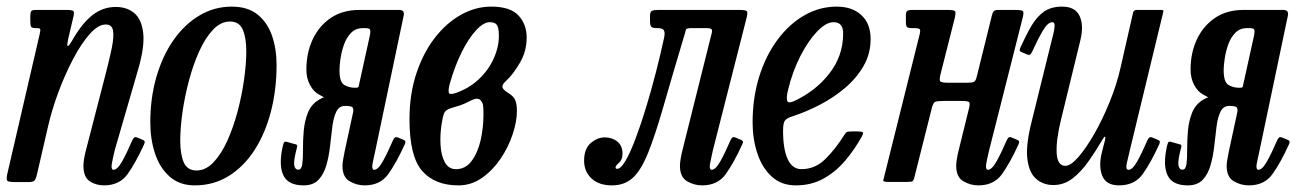

<svg xmlns="http://www.w3.org/2000/svg" viewBox="-20 -550 3930 580"><path d="M89.5 -520H179.5Q198.5 -520 201.8 -516.5Q205 -513 201.5 -498.5L186.5 -434.5Q181 -410 185 -410.8Q189 -411.5 202 -434.5Q230 -482 260.8 -505.5Q291.5 -529 330 -529Q363 -529 385.2 -510.8Q407.5 -492.5 412.5 -451.2Q417.5 -410 397.5 -341L326.5 -96Q324.5 -89 320.8 -70.8Q317 -52.5 317 -48.5Q317 -37 322.5 -37Q334.5 -37 348.8 -62.2Q363 -87.5 380 -127Q383 -133 386 -135Q389 -137 396 -134L409 -128.5Q415.5 -126 416.8 -123.5Q418 -121 415.5 -114.5Q390 -58.5 365.5 -24.2Q341 10 294 10Q270 10 251 -2.5Q232 -15 232 -49.5Q232 -57 234 -69.5Q236 -82 238.5 -92L300 -330Q311 -372.5 317.8 -405.5Q324.5 -438.5 321.5 -457.2Q318.5 -476 299.5 -476Q276.5 -476 251 -447.2Q225.5 -418.5 201 -372Q176.5 -325.5 156.5 -271.8Q136.5 -218 125 -167.5L92 -24.5Q89.5 -13 85.8 -6.5Q82 0 66.5 0H27.5Q6 0 2.2 -3.8Q-1.5 -7.5 2 -24.5L100 -447.5Q103 -460.5 101 -462.8Q99 -465 93 -465H88.5Q76 -465 73.8 -469.5Q71.5 -474 71.5 -486.5V-500.5Q71.5 -513 74.5 -516.5Q77.5 -520 89.5 -520Z M434 -180Q434 -254 452.5 -317.8Q471 -381.5 504.2 -429Q537.5 -476.5 582.5 -503.2Q627.5 -530 680 -530Q728.5 -530 758.2 -506Q788 -482 801.8 -442Q815.5 -402 815.5 -354Q815.5 -279.5 798.5 -213.5Q781.5 -147.5 749.2 -97.2Q717 -47 671.2 -18.5Q625.5 10 568.5 10Q522.5 10 492.5 -16.5Q462.5 -43 448.2 -86.5Q434 -130 434 -180ZM524.5 -125Q524.5 -84.5 535 -59.8Q545.5 -35 574 -35Q601.5 -35 625 -59.8Q648.5 -84.5 666.8 -125Q685 -165.5 697.8 -213.5Q710.5 -261.5 717.2 -309.2Q724 -357 724 -395Q724 -435.5 713.5 -460.2Q703 -485 674.5 -485Q647 -485 623.5 -460.2Q600 -435.5 581.8 -395Q563.5 -354.5 550.8 -306.5Q538 -258.5 531.2 -210.8Q524.5 -163 524.5 -125Z M834 -107.5Q835.5 -114 837.5 -118.8Q839.5 -123.5 846.5 -121.5L862 -117Q869 -115 874 -113.8Q879 -112.5 877.5 -106Q866.5 -65 868.8 -51.2Q871 -37.5 881 -37.5Q891 -37.5 893.2 -54.5Q895.5 -71.5 895.2 -98.2Q895 -125 897.5 -154.5Q900 -184 910 -209.2Q920 -234.5 943 -248.5Q956.5 -256.5 959.2 -255.5Q962 -254.5 942.5 -265Q927 -273.5 916.2 -293.8Q905.5 -314 905.5 -340Q905.5 -390 924.5 -430.8Q943.5 -471.5 979.2 -495.8Q1015 -520 1065.5 -520H1185.5Q1203 -520 1199.5 -503L1114 -96Q1112.5 -89 1108.5 -70.8Q1104.5 -52.5 1104.5 -48.5Q1104.5 -37 1110 -37Q1122 -37 1136.2 -62.2Q1150.5 -87.5 1167.5 -127Q1170.5 -133 1173.5 -135Q1176.5 -137 1183.5 -134L1196.5 -128.5Q1203 -126 1204.2 -123.5Q1205.5 -121 1203 -114.5Q1177.5 -58.5 1153 -24.2Q1128.5 10 1081.5 10Q1057.5 10 1036 -2.5Q1014.5 -15 1014.5 -49.5Q1014.5 -57 1016.8 -69.5Q1019 -82 1021 -92L1046.5 -210Q1048.5 -219.5 1045.5 -224.8Q1042.5 -230 1024 -230H1022Q1004.5 -230 996 -212.8Q987.5 -195.5 984 -168Q980.5 -140.5 977.2 -110Q974 -79.5 966.2 -52Q958.5 -24.5 942.5 -7.2Q926.5 10 897 10Q850.5 10 836 -20.5Q821.5 -51 834 -107.5ZM1097 -441.5Q1100.5 -458.5 1097 -461.8Q1093.5 -465 1083.5 -465H1075.5Q1054.5 -465 1040.8 -451Q1027 -437 1019.5 -416.2Q1012 -395.5 1008.8 -374Q1005.5 -352.5 1005.5 -338Q1005.5 -301.5 1020.2 -293.2Q1035 -285 1050.5 -285H1056Q1063 -285 1063.5 -289.5Z M1217 -190Q1217 -265 1237.5 -327.2Q1258 -389.5 1293 -435Q1328 -480.5 1372.2 -505.2Q1416.5 -530 1463.5 -530Q1522 -530 1546.5 -503Q1571 -476 1571 -437Q1571 -395 1550.2 -359.8Q1529.5 -324.5 1508 -305Q1496.5 -294.5 1497.8 -286.8Q1499 -279 1517 -268Q1532.5 -258.5 1537 -246.2Q1541.5 -234 1541.5 -215Q1541.5 -182.5 1528.5 -143.8Q1515.5 -105 1491.8 -70Q1468 -35 1435.8 -12.5Q1403.5 10 1365 10Q1293.5 10 1255.2 -33.8Q1217 -77.5 1217 -190ZM1356.5 -269Q1397 -283 1426.2 -310.5Q1455.5 -338 1471.2 -372.8Q1487 -407.5 1487 -442Q1487 -466 1481.2 -474.5Q1475.5 -483 1459 -483Q1441 -483 1418.8 -459.2Q1396.5 -435.5 1375.5 -394Q1354.5 -352.5 1339 -298Q1333.5 -278 1335.8 -270.2Q1338 -262.5 1356.5 -269ZM1398 -244Q1382.5 -236 1370 -231.8Q1357.5 -227.5 1343 -223.5Q1326 -218.5 1321.8 -208.5Q1317.5 -198.5 1314 -175Q1309 -143 1310.8 -111.8Q1312.5 -80.5 1323.8 -59.8Q1335 -39 1357.5 -39Q1386 -39 1404.5 -63.5Q1423 -88 1431.8 -126Q1440.5 -164 1440.5 -205Q1440.5 -227.5 1438.8 -234.5Q1437 -241.5 1432 -247Q1428 -251.5 1420.5 -251.8Q1413 -252 1398 -244Z M1744.5 -65Q1744.5 -100.5 1764.5 -117.8Q1784.5 -135 1807 -135Q1829.5 -135 1845 -122.2Q1860.5 -109.5 1860.5 -86Q1860.5 -67.5 1850 -58.5Q1839.5 -49.5 1839.5 -44Q1839.5 -40 1844.5 -40Q1855.5 -40 1870 -65Q1884.5 -90 1900.2 -132Q1916 -174 1931.8 -225.8Q1947.5 -277.5 1961.5 -332Q1975.5 -386.5 1986 -435.5Q1989.5 -452 1985.5 -458.5Q1981.5 -465 1968 -465H1966Q1950.5 -465 1947 -469.5Q1943.5 -474 1943.5 -490V-500Q1943.5 -514.5 1949.2 -517.2Q1955 -520 1968.5 -520H2213.5Q2233 -520 2236.2 -516Q2239.5 -512 2235 -495L2133.5 -96Q2132 -89 2128 -70.8Q2124 -52.5 2124 -48.5Q2124 -37 2129.5 -37Q2141.5 -37 2155.8 -62.2Q2170 -87.5 2187 -127Q2190 -133 2193 -135Q2196 -137 2203 -134L2216 -128.5Q2222.5 -126 2224 -123.5Q2225.5 -121 2222.5 -114.5Q2197 -58.5 2172.5 -24.2Q2148 10 2101 10Q2077 10 2055.5 -2.5Q2034 -15 2034 -49.5Q2034 -57 2036 -69.5Q2038 -82 2040.5 -92L2129.5 -448Q2132.5 -459 2129.2 -462Q2126 -465 2113.5 -465H2068.5Q2052.5 -465 2051.8 -459.8Q2051 -454.5 2046 -439Q2008.5 -313.5 1983.8 -227.2Q1959 -141 1938 -88.8Q1917 -36.5 1892 -13.2Q1867 10 1828.5 10Q1789.5 10 1767 -10.8Q1744.5 -31.5 1744.5 -65Z M2253.5 -180Q2253.5 -255 2273.5 -318.8Q2293.5 -382.5 2328.8 -430Q2364 -477.5 2410 -503.8Q2456 -530 2507.5 -530Q2554.5 -530 2582.2 -504.2Q2610 -478.5 2610 -432Q2610 -388 2589 -351.2Q2568 -314.5 2533.5 -285Q2499 -255.5 2457.2 -233.8Q2415.5 -212 2373.5 -198.5Q2357.5 -193.5 2351.5 -186.2Q2345.5 -179 2345.5 -155Q2345.5 -99.5 2359.5 -69.2Q2373.5 -39 2401 -39Q2442.5 -39 2473.5 -69.8Q2504.5 -100.5 2531.5 -144Q2535.5 -150.5 2539.8 -151.8Q2544 -153 2555 -153H2569.5Q2584 -153 2586.5 -150.2Q2589 -147.5 2582.5 -136Q2561 -97.5 2532.8 -64.2Q2504.5 -31 2467.8 -10.5Q2431 10 2384 10Q2340 10 2311 -16.8Q2282 -43.5 2267.8 -86.8Q2253.5 -130 2253.5 -180ZM2377.5 -244Q2443 -274 2484.8 -327.2Q2526.5 -380.5 2527 -447Q2528 -483 2498 -483Q2475 -483 2447.8 -454.2Q2420.5 -425.5 2397 -379Q2373.5 -332.5 2360.5 -278Q2355.5 -258 2357.5 -247.2Q2359.5 -236.5 2377.5 -244Z M3069 -495 2968 -96Q2966 -89 2962.2 -70.8Q2958.5 -52.5 2958.5 -48.5Q2958.5 -37 2964 -37Q2976 -37 2990.2 -62.2Q3004.5 -87.5 3021.5 -127Q3024.5 -133 3027.5 -135Q3030.5 -137 3037.5 -134L3050.5 -128.5Q3057 -126 3058.2 -123.5Q3059.5 -121 3057 -114.5Q3031.5 -58.5 3007 -24.2Q2982.5 10 2935.5 10Q2911.5 10 2890 -2.5Q2868.5 -15 2868.5 -49.5Q2868.5 -57 2870.5 -69.5Q2872.5 -82 2875 -92L2907.5 -224Q2911 -239 2907 -242Q2903 -245 2884 -245H2831Q2813 -245 2806.2 -242.8Q2799.5 -240.5 2795.5 -226L2742.5 -15.5Q2740 -5.5 2737.2 -3Q2734.5 -0.5 2721.5 -0.5H2661.5Q2647 -0.5 2648.2 -5.2Q2649.5 -10 2652 -20.5L2758.5 -448Q2761 -459 2758 -462Q2755 -465 2742.5 -465H2736.5Q2724 -465 2720.2 -468.2Q2716.5 -471.5 2716.5 -484V-504Q2716.5 -514.5 2720.8 -517.2Q2725 -520 2734.5 -520H2842.5Q2862 -520 2865 -516Q2868 -512 2864 -495L2821.5 -327Q2817 -309.5 2820 -304.8Q2823 -300 2846 -300H2901Q2917 -300 2922.2 -302.8Q2927.5 -305.5 2930.5 -318L2976.5 -504Q2978 -511 2981.5 -515.5Q2985 -520 2994.5 -520H3047.5Q3067 -520 3070.2 -516Q3073.5 -512 3069 -495Z M3062 -405.5Q3079 -443 3095.2 -471Q3111.5 -499 3133.2 -514.5Q3155 -530 3188.5 -530Q3228.5 -530 3241.5 -501.2Q3254.5 -472.5 3243.5 -428L3185.5 -190Q3170 -127.5 3172 -88.2Q3174 -49 3198.5 -49Q3214.5 -49 3237.8 -75.8Q3261 -102.5 3286 -146.2Q3311 -190 3332 -241.8Q3353 -293.5 3364.5 -343.5L3403 -512.5Q3405 -520 3414.5 -520H3485Q3492.5 -520 3493.8 -518.8Q3495 -517.5 3493.5 -511.5L3393 -96Q3388.5 -78 3384 -57.5Q3379.5 -37 3389 -37Q3401 -37 3415.2 -62.2Q3429.5 -87.5 3446.5 -127Q3449.5 -133 3452.5 -135Q3455.5 -137 3462.5 -134L3475.5 -128.5Q3482 -126 3483.2 -123.5Q3484.5 -121 3482 -114.5Q3456.5 -58.5 3432 -24.2Q3407.5 10 3360.5 10Q3321 10 3309.5 -19.5Q3298 -49 3309 -91.5L3317.5 -124.5Q3320.5 -136 3318.2 -137Q3316 -138 3312 -131Q3291 -95 3268.5 -63Q3246 -31 3220 -11Q3194 9 3162 9Q3132.5 9 3111 -8.8Q3089.5 -26.5 3083.8 -67.5Q3078 -108.5 3095.5 -179L3156 -424Q3157.5 -430.5 3161.2 -444.5Q3165 -458.5 3165.8 -470.8Q3166.5 -483 3159 -483Q3145.5 -483 3130.5 -457.8Q3115.5 -432.5 3097.5 -393Q3094.5 -387 3091.5 -385Q3088.5 -383 3081.5 -386L3068.5 -391.5Q3062 -394 3060.8 -396.5Q3059.5 -399 3062 -405.5Z M3505 -107.5Q3506.5 -114 3508.5 -118.8Q3510.5 -123.5 3517.5 -121.5L3533 -117Q3540 -115 3545 -113.8Q3550 -112.5 3548.5 -106Q3537.5 -65 3539.8 -51.2Q3542 -37.5 3552 -37.5Q3562 -37.5 3564.2 -54.5Q3566.5 -71.5 3566.2 -98.2Q3566 -125 3568.5 -154.5Q3571 -184 3581 -209.2Q3591 -234.5 3614 -248.5Q3627.5 -256.5 3630.2 -255.5Q3633 -254.5 3613.5 -265Q3598 -273.5 3587.2 -293.8Q3576.5 -314 3576.5 -340Q3576.5 -390 3595.5 -430.8Q3614.5 -471.5 3650.2 -495.8Q3686 -520 3736.5 -520H3856.5Q3874 -520 3870.5 -503L3785 -96Q3783.5 -89 3779.5 -70.8Q3775.5 -52.5 3775.5 -48.5Q3775.5 -37 3781 -37Q3793 -37 3807.2 -62.2Q3821.5 -87.5 3838.5 -127Q3841.5 -133 3844.5 -135Q3847.5 -137 3854.5 -134L3867.5 -128.5Q3874 -126 3875.2 -123.5Q3876.5 -121 3874 -114.5Q3848.5 -58.5 3824 -24.2Q3799.5 10 3752.5 10Q3728.5 10 3707 -2.5Q3685.5 -15 3685.5 -49.5Q3685.5 -57 3687.8 -69.5Q3690 -82 3692 -92L3717.5 -210Q3719.5 -219.5 3716.5 -224.8Q3713.5 -230 3695 -230H3693Q3675.5 -230 3667 -212.8Q3658.5 -195.5 3655 -168Q3651.5 -140.5 3648.2 -110Q3645 -79.5 3637.2 -52Q3629.5 -24.5 3613.5 -7.2Q3597.5 10 3568 10Q3521.5 10 3507 -20.5Q3492.5 -51 3505 -107.5ZM3768 -441.5Q3771.5 -458.5 3768 -461.8Q3764.5 -465 3754.5 -465H3746.5Q3725.5 -465 3711.8 -451Q3698 -437 3690.5 -416.2Q3683 -395.5 3679.8 -374Q3676.5 -352.5 3676.5 -338Q3676.5 -301.5 3691.2 -293.2Q3706 -285 3721.5 -285H3727Q3734 -285 3734.5 -289.5Z"/></svg>

Font: Besley* Condensed
Style: Italic
Weight: 400
Width: 3
Italic angle: -13°
Designer: Owen Earl
Foundry: indestructible type*
Version: Version 3.000; ttfautohint (v1.8.3)